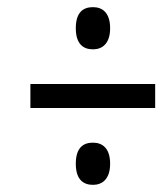

<svg xmlns="http://www.w3.org/2000/svg" viewBox="-20 -626 465 537"><path d="M240 -488C266 -488 288 -504 288 -547C288 -591 266 -606 240 -606C212 -606 192 -591 192 -547C192 -504 212 -488 240 -488ZM65 -324H414V-391H65ZM240 -109C266 -109 288 -125 288 -168C288 -212 266 -227 240 -227C212 -227 192 -212 192 -168C192 -125 212 -109 240 -109Z"/></svg>

Font: Noto Serif Tamil ExtraCondensed
Style: Bold Italic
Weight: 700
Width: 2
Italic angle: -12°
Designer: Indian Type Foundry, Tom Grace, and the Monotype Design Team
Foundry: Monotype Imaging Inc.
Version: Version 2.003